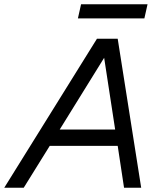

<svg xmlns="http://www.w3.org/2000/svg" viewBox="-75 -887 748 907"><path d="M-55 0 383 -704H481L592 0H511L481 -198H160L37 0ZM207 -275H469L417 -614ZM622 -867 607 -800H293L308 -867Z"/></svg>

Font: Prodigy Sans
Style: Italic
Weight: 400
Italic angle: -13°
Designer: Wei Huang
Foundry: Wei Huang
Version: Version 1.003; ttfautohint (v1.8.3)